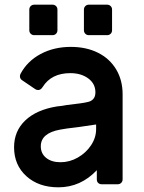

<svg xmlns="http://www.w3.org/2000/svg" viewBox="-20 -786 615 819"><path d="M40 -158Q40 -227 88 -272.5Q136 -318 223 -332Q245 -334 265 -338Q335 -346 350 -350Q387 -356 387 -392Q387 -429 356.5 -451.5Q326 -474 280 -474Q199 -474 162 -415Q154 -402 143 -402Q135 -402 130 -406L74 -444Q65 -450 65 -461Q65 -464 67 -470Q96 -525 153 -555.5Q210 -586 282 -586Q348 -586 398 -561Q448 -536 475.5 -490Q503 -444 503 -384V-21Q503 -12 497 -6Q491 0 482 0H414Q405 0 399 -5.5Q393 -11 393 -21V-60Q324 13 229 13Q145 13 92.5 -34.5Q40 -82 40 -158ZM390 -235V-255L315 -244Q254 -237 236 -233Q154 -218 154 -162Q154 -131 177 -112.5Q200 -94 238 -94Q277 -94 312 -114Q347 -134 368.5 -166.5Q390 -199 390 -235ZM105 -657V-745Q105 -754 111 -760Q117 -766 126 -766H204Q213 -766 219 -760Q225 -754 225 -745V-657Q225 -648 219 -642Q213 -636 204 -636H126Q117 -636 111 -642Q105 -648 105 -657ZM338 -657V-745Q338 -754 344 -760Q350 -766 359 -766H437Q446 -766 452 -760Q458 -754 458 -745V-657Q458 -648 452 -642Q446 -636 437 -636H359Q350 -636 344 -642Q338 -648 338 -657Z"/></svg>

Font: Miriam Libre
Style: Bold
Weight: 700
Designer: Michal Sahar
Foundry: Hagilda
Version: Version 1.001